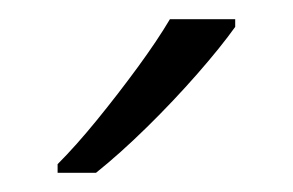

<svg xmlns="http://www.w3.org/2000/svg" viewBox="-20 -786 305 200"><path d="M225 -758Q210 -737 185.5 -709Q161 -681 133 -653.5Q105 -626 80 -606H40V-615Q59 -634 81 -661Q103 -688 123.5 -716Q144 -744 157 -766H225Z"/></svg>

Font: Noto Sans Tamil Light
Style: Regular
Weight: 300
Designer: Jelle Bosma - Monotype Design Team
Foundry: Monotype Imaging Inc.
Version: Version 2.004; ttfautohint (v1.8.4.7-5d5b)